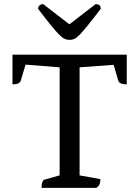

<svg xmlns="http://www.w3.org/2000/svg" viewBox="-20 -904 669 924"><path d="M180 0Q180 -36 196 -40L267 -60V-580L103 -593L80 -516Q77 -507 68 -502.5Q59 -498 40 -498V-641H590V-498Q555 -498 549 -516L527 -592L363 -580V-60L463 -42Q463 -28 459.5 -18.5Q456 -9 444 0ZM315 -712Q302 -712 291 -717Q280 -722 264.5 -737.5Q249 -753 225 -782.5Q201 -812 163 -862Q163 -871 170 -877.5Q177 -884 188 -884L314 -787L440 -884Q465 -884 465 -862Q427 -812 403 -782.5Q379 -753 364 -737.5Q349 -722 338 -717Q327 -712 315 -712Z"/></svg>

Font: Petrona Medium
Style: Regular
Weight: 500
Designer: Ringo R. Seeber
Foundry: Ringo R. Seeber
Version: Version 2.001; ttfautohint (v1.8.3)